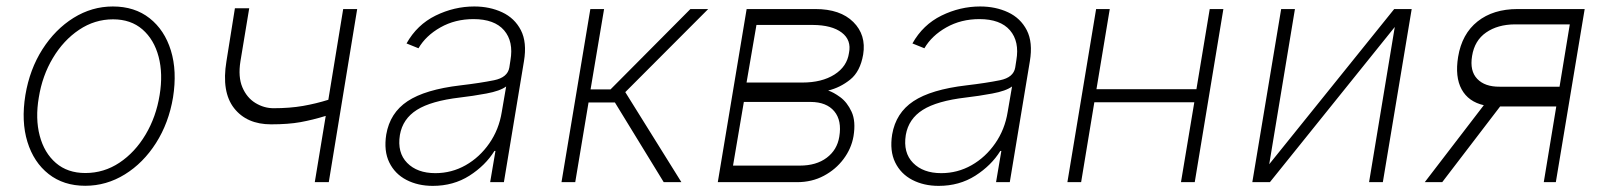

<svg xmlns="http://www.w3.org/2000/svg" viewBox="-20 -574 5058 605"><path d="M248.6 11.4Q180.4 11.4 133.3 -25.6Q86.3 -62.5 66.4 -127Q46.5 -191.4 60 -274.5Q73.5 -355.5 113.6 -418.5Q153.8 -481.5 211.6 -517.6Q269.5 -553.6 335.6 -553.6Q404.5 -553.6 451.5 -516.5Q498.6 -479.4 518.5 -414.8Q538.4 -350.1 525.2 -267Q511.7 -186.4 471.6 -123.4Q431.5 -60.4 373.4 -24.5Q315.3 11.4 248.6 11.4ZM248.9 -28.8Q307.5 -28.8 356.5 -61.4Q405.5 -94.1 438.7 -149.9Q471.9 -205.6 483 -274.5Q494 -341.3 479.8 -395.2Q465.6 -449.2 429 -481.2Q392.4 -513.1 336.3 -513.1Q278.4 -513.1 229.2 -480.1Q180 -447.1 146.7 -391.3Q113.3 -335.6 102.3 -267Q90.9 -200.6 105.1 -146.5Q119.3 -92.3 156.1 -60.5Q192.8 -28.8 248.9 -28.8Z M1105.5 -545.5 1016 0H971.9L1006.4 -208.8Q964.8 -196 926.7 -189.1Q888.5 -182.2 834.2 -182.2Q757.5 -182.2 717.5 -233.3Q677.6 -284.4 693.5 -380.7L720.2 -547.9H765.3L737.6 -380.7Q729.8 -331.7 743.8 -298.8Q757.8 -266 784.8 -249.5Q811.8 -233 842.3 -233Q893.1 -233 934.7 -240.2Q976.2 -247.5 1014.6 -259.6L1061.4 -545.5Z M1343.8 11.7Q1296.9 11.7 1260.7 -7.1Q1224.4 -25.9 1206.7 -62.1Q1188.9 -98.4 1197.1 -150.2Q1208.8 -218.4 1264.2 -255.1Q1319.6 -291.9 1430.8 -305Q1494.3 -312.5 1536.9 -321.2Q1579.5 -329.9 1584.9 -361.2L1588.4 -383.9Q1598.7 -443.2 1568.4 -478.5Q1538 -513.8 1471.9 -513.8Q1414.1 -513.8 1367.9 -487.7Q1321.7 -461.6 1298.7 -421.9L1261 -437.1Q1294 -496.1 1352.6 -524.9Q1411.2 -553.6 1474.4 -553.6Q1523.1 -553.6 1562.3 -535.3Q1601.6 -517 1621.3 -478.9Q1641 -440.7 1631 -381L1567.8 0H1524.5L1541.2 -98.4H1538Q1509.6 -52.6 1459.2 -20.4Q1408.7 11.7 1343.8 11.7ZM1351.9 -28.4Q1403.1 -28.4 1447.3 -53.4Q1491.5 -78.5 1521.8 -122.2Q1552.2 -165.8 1561.1 -221.2L1574.9 -301.5Q1555.8 -287.3 1512.6 -279.3Q1469.5 -271.3 1429.3 -266.7Q1338.4 -256 1293.7 -227.8Q1248.9 -199.6 1240.1 -148.8Q1231.2 -93 1263 -60.7Q1294.7 -28.4 1351.9 -28.4Z M1749.3 0 1840.2 -545.5H1883.5L1840.9 -292.3H1903.8L2155.5 -545.5H2211.6L1950.3 -283.7L2127.1 0H2071.4L1917.6 -251.1H1834.5L1792.6 0Z M2241.8 0 2332.7 -545.5H2549.4Q2627.8 -545.5 2668.9 -504.6Q2709.9 -463.8 2699.9 -402.3Q2690.7 -348.7 2659.1 -323.3Q2627.5 -297.9 2589.5 -288.7Q2605.8 -283.7 2627.7 -267.8Q2649.5 -251.8 2663.4 -221.8Q2677.2 -191.8 2669.4 -144.5Q2662.6 -105.8 2638.1 -73Q2613.6 -40.1 2576 -20.1Q2538.4 0 2491.5 0ZM2289.8 -52.2H2500.4Q2552.2 -52.2 2585 -76.9Q2617.9 -101.6 2624.6 -143.1Q2633.2 -194.2 2608.8 -223.4Q2584.5 -252.5 2534.4 -252.8H2323.9ZM2332.4 -313.9H2508.2Q2569.6 -313.9 2609.4 -339.1Q2649.1 -364.3 2655.2 -407.3Q2663.4 -447.8 2632.3 -471.4Q2601.2 -495 2541.2 -495.4H2363.6Z M2937.9 11.7Q2891 11.7 2854.8 -7.1Q2818.5 -25.9 2800.8 -62.1Q2783 -98.4 2791.2 -150.2Q2802.9 -218.4 2858.3 -255.1Q2913.7 -291.9 3024.9 -305Q3088.4 -312.5 3131 -321.2Q3173.7 -329.9 3179 -361.2L3182.5 -383.9Q3192.8 -443.2 3162.5 -478.5Q3132.1 -513.8 3066.1 -513.8Q3008.2 -513.8 2962 -487.7Q2915.8 -461.6 2892.8 -421.9L2855.1 -437.1Q2888.1 -496.1 2946.7 -524.9Q3005.3 -553.6 3068.5 -553.6Q3117.2 -553.6 3156.4 -535.3Q3195.7 -517 3215.4 -478.9Q3235.1 -440.7 3225.1 -381L3161.9 0H3118.6L3135.3 -98.4H3132.1Q3103.7 -52.6 3053.3 -20.4Q3002.8 11.7 2937.9 11.7ZM2946 -28.4Q2997.2 -28.4 3041.4 -53.4Q3085.6 -78.5 3115.9 -122.2Q3146.3 -165.8 3155.2 -221.2L3169 -301.5Q3149.9 -287.3 3106.7 -279.3Q3063.6 -271.3 3023.4 -266.7Q2932.5 -256 2887.8 -227.8Q2843 -199.6 2834.2 -148.8Q2825.3 -93 2857.1 -60.7Q2888.8 -28.4 2946 -28.4Z M3476.9 -545.5 3435 -293H3750L3791.9 -545.5H3834.9L3744.7 0H3701.3L3743.3 -251.8H3428.3L3386.7 0H3343.4L3433.9 -545.5Z M3979.4 -56.5 4373.2 -545.5H4428.3L4337.4 0H4294L4375 -489L3981.5 0H3926.1L4017 -545.5H4060.4Z M4844.5 0 4883.9 -238.6H4707L4524.5 0H4469.5L4655.5 -242.5Q4606.9 -253.6 4585.6 -292.6Q4564.3 -331.7 4574.6 -394.9Q4586.6 -467.3 4635.8 -506.4Q4685 -545.5 4762.1 -545.5H4973.4L4882.5 0ZM4894.2 -300.8 4926.5 -497.2H4753.2Q4699.2 -496.8 4662.8 -471.6Q4626.4 -446.4 4618.6 -397.7Q4610.8 -350.5 4634.8 -325.5Q4658.7 -300.4 4705.3 -300.8Z"/></svg>

Font: Inter Extra Light  BETA
Style: Italic
Weight: 200
Italic angle: 9.39999°
Designer: Rasmus Andersson
Foundry: rsms
Version: Version 3.011;git-f93a4a705